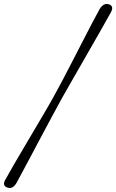

<svg xmlns="http://www.w3.org/2000/svg" viewBox="-57 -793 584 966"><path d="M256 -301.5Q235 -263.5 205 -207.5Q175 -151.5 142 -89.8Q109 -28 78.8 29.2Q48.5 86.5 26 127.5Q5.5 161.5 -21.5 150Q-48.5 139.5 -28 107.5Q-12 78 12.2 36.2Q36.5 -5.5 64.8 -53.2Q93 -101 121.5 -149.2Q150 -197.5 175.2 -240.5Q200.5 -283.5 217.5 -315Q235.5 -347 258.8 -391.5Q282 -436 307.8 -485.8Q333.5 -535.5 358.8 -584.8Q384 -634 406.2 -676.5Q428.5 -719 445 -748.5Q465.5 -781 493 -770.5Q518.5 -760.5 499 -727.5Q476.5 -687 444 -630Q411.5 -573 376.2 -511.5Q341 -450 309.2 -394.8Q277.5 -339.5 256 -301.5Z"/></svg>

Font: Fraunces 72pt Black
Style: Italic
Weight: 900
Italic angle: -16°
Version: Version 1.000;[b76b70a41]